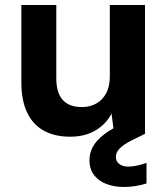

<svg xmlns="http://www.w3.org/2000/svg" viewBox="-20 -532 664 764"><path d="M259 12Q197 12 153.5 -12.5Q110 -37 87.5 -85Q65 -133 65 -204V-512H204V-220Q204 -163 229.5 -134.5Q255 -106 306 -106Q338 -106 363 -120Q388 -134 402.5 -161Q417 -188 417 -228V-512H557V0H434L424 -80Q402 -38 360 -13Q318 12 259 12ZM473 212Q436 212 404.5 200.5Q373 189 354.5 165Q336 141 336 105Q336 77 349.5 52Q363 27 394.5 2.5Q426 -22 482 -46L527 -65L558 0L507 25Q471 43 456 59Q441 75 441 92Q441 110 454.5 120.5Q468 131 491 131Q506 131 525 127Q544 123 563 116V198Q544 204 521 208Q498 212 473 212Z"/></svg>

Font: DM Sans 12pt ExtraBold
Style: Regular
Weight: 800
Version: Version 4.004;gftools[0.9.30]